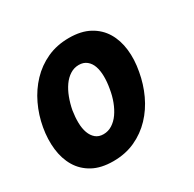

<svg xmlns="http://www.w3.org/2000/svg" viewBox="-130 -699 859 848"><g transform="rotate(-30 300.0 -275.0)"><path d="M218 10Q156 10 114 -13Q72 -36 48.5 -75.5Q25 -115 19 -166.5Q13 -218 23 -275Q33 -332 57.5 -383.5Q82 -435 119.5 -474.5Q157 -514 207 -537Q257 -560 319 -560Q381 -560 423 -537Q465 -514 488.5 -475Q512 -436 518 -384.5Q524 -333 513 -275Q503 -218 479 -166.5Q455 -115 417.5 -75.5Q380 -36 330 -13Q280 10 218 10ZM240 -115Q264 -115 284.5 -128Q305 -141 320.5 -163Q336 -185 347 -214Q358 -243 363 -275Q369 -308 368.5 -337Q368 -366 360.5 -387.5Q353 -409 337 -422Q321 -435 297 -435Q273 -435 252.5 -422Q232 -409 216.5 -387Q201 -365 190 -336Q179 -307 173 -275Q168 -243 168.5 -214Q169 -185 177 -163Q185 -141 200.5 -128Q216 -115 240 -115Z"/></g></svg>

Font: Maple Mono ExtraBold
Style: Italic
Weight: 800
Italic angle: -10°
Monospace: yes
Designer: subframe7536
Version: Version 7.200